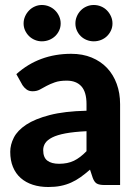

<svg xmlns="http://www.w3.org/2000/svg" viewBox="-20 -741 552 769"><path d="M45.5 -444Q91 -485 146 -505.2Q201 -525.5 265 -525.5Q311 -525.5 347.2 -510.5Q383.5 -495.5 408.8 -468.8Q434 -442 447.5 -405Q461 -368 461 -324V0H398Q378.5 0 368.2 -5.5Q358 -11 351.5 -28.5L340.5 -61.5Q321 -44.5 302.8 -31.5Q284.5 -18.5 265 -9.8Q245.5 -1 223.2 3.5Q201 8 173.5 8Q139.5 8 111.5 -1Q83.5 -10 63.2 -27.8Q43 -45.5 32 -72Q21 -98.5 21 -133Q21 -161.5 35.5 -190Q50 -218.5 85.2 -241.8Q120.5 -265 179.2 -280.2Q238 -295.5 326.5 -297.5V-324Q326.5 -372.5 306 -395.2Q285.5 -418 247 -418Q218.5 -418 199.5 -411.2Q180.5 -404.5 166.2 -396.8Q152 -389 139.5 -382.2Q127 -375.5 110.5 -375.5Q96 -375.5 86.2 -382.8Q76.5 -390 70 -400ZM326.5 -215.5Q276 -213 242.5 -206.8Q209 -200.5 189.2 -190.5Q169.5 -180.5 161.2 -167.8Q153 -155 153 -140Q153 -110 169.8 -97.5Q186.5 -85 216.5 -85Q251 -85 276.2 -97.2Q301.5 -109.5 326.5 -135.5ZM355.5 -575.5Q340.5 -575.5 327 -581Q313.5 -586.5 303.5 -596.2Q293.5 -606 287.8 -619Q282 -632 282 -647Q282 -662 287.8 -675.5Q293.5 -689 303.5 -699.2Q313.5 -709.5 327 -715.2Q340.5 -721 355.5 -721Q371 -721 384.8 -715.2Q398.5 -709.5 408.5 -699.2Q418.5 -689 424.5 -675.5Q430.5 -662 430.5 -647Q430.5 -632 424.5 -619Q418.5 -606 408.5 -596.2Q398.5 -586.5 384.8 -581Q371 -575.5 355.5 -575.5ZM147.5 -575.5Q133 -575.5 119.8 -581Q106.5 -586.5 96.5 -596.2Q86.5 -606 80.5 -619Q74.5 -632 74.5 -647Q74.5 -662 80.5 -675.5Q86.5 -689 96.5 -699.2Q106.5 -709.5 119.8 -715.2Q133 -721 147.5 -721Q163 -721 176.8 -715.2Q190.5 -709.5 200.8 -699.2Q211 -689 217 -675.5Q223 -662 223 -647Q223 -632 217 -619Q211 -606 200.8 -596.2Q190.5 -586.5 176.8 -581Q163 -575.5 147.5 -575.5Z"/></svg>

Font: Lato
Style: Regular
Weight: 800
Designer: Lukasz Dziedzic with Adam Twardoch and Botio Nikoltchev
Foundry: tyPoland Lukasz Dziedzic
Version: Version 2.015; 2015-08-06; http://www.latofonts.com/; ttfaut